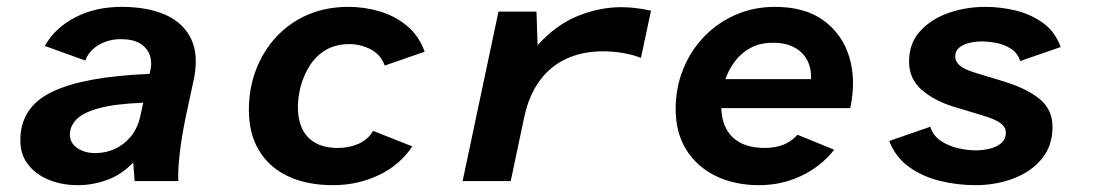

<svg xmlns="http://www.w3.org/2000/svg" viewBox="-20 -530 3200 562"><path d="M208.2 12Q161.5 12 123.3 -3.6Q85 -19.1 62.3 -48.3Q39.5 -77.5 39.5 -119.3Q39.5 -216.5 132.7 -261.3Q225.9 -306 417.9 -313.7L418.9 -317.9Q426.1 -346.3 418.4 -368.4Q410.7 -390.4 389.7 -402.9Q368.7 -415.4 333.6 -415.4Q297.8 -415.4 268.9 -398.4Q240.1 -381.3 229.8 -352.7L111.3 -395.6Q139.9 -447.4 199.2 -478.7Q258.5 -509.9 336.3 -509.9Q412.7 -509.9 465.7 -486Q518.7 -462 540.8 -413.2Q562.9 -364.3 545.3 -288.5L523.5 -187Q511.7 -130.3 506 -80.1Q500.3 -29.9 501.9 0H374.2L369.9 -54.2Q335.9 -18.6 293.4 -3.3Q250.9 12 208.2 12ZM259.2 -81.9Q288.9 -81.9 315.9 -94Q342.8 -106.2 362.9 -130.3Q382.9 -154.5 390.8 -190.3L399.3 -229.4Q314.2 -225.9 267.6 -212.7Q221 -199.5 202.7 -179.4Q184.5 -159.3 184.5 -137Q184.5 -111.5 206 -96.7Q227.6 -81.9 259.2 -81.9Z M955.1 12Q878.2 12 823 -14.2Q767.7 -40.4 738.1 -89.6Q708.5 -138.8 708.5 -208Q708.5 -271.8 729.6 -326.5Q750.7 -381.2 789.1 -422.5Q827.6 -463.8 881 -486.9Q934.5 -509.9 1000.1 -509.9Q1047 -509.9 1091.7 -496.6Q1136.4 -483.3 1171.3 -454.4Q1206.2 -425.5 1223 -378.6L1106.2 -338.1Q1094.5 -370.3 1065 -385.6Q1035.6 -400.9 1003.1 -400.9Q962.8 -400.9 934 -383.9Q905.3 -367 887.3 -338.9Q869.4 -310.8 860.6 -278.7Q851.9 -246.6 851.9 -215.8Q851.9 -181.1 864.1 -154.2Q876.4 -127.3 902.4 -112.2Q928.5 -97 969.1 -97Q1002 -97 1029.7 -109.2Q1057.4 -121.5 1072 -147L1186.9 -101.5Q1149.9 -46.2 1088 -17.1Q1026.1 12 955.1 12Z M1334.1 0 1439.1 -496H1550.3L1553.6 -397.6Q1607.9 -457.9 1671.8 -483.5Q1735.6 -509 1798.4 -509Q1821.1 -509 1843.3 -506.1Q1865.4 -503.3 1885.5 -498.7L1856.1 -360.5Q1833.7 -369.6 1804.3 -374.7Q1774.9 -379.8 1744.7 -379.8Q1685.5 -379.8 1638.4 -358.3Q1591.3 -336.8 1559.9 -294.1Q1528.5 -251.4 1514.7 -188.3L1474.9 0Z M2202 12Q2130.7 12 2075.3 -14.8Q2020 -41.7 1988.8 -91.6Q1957.7 -141.6 1957.7 -210.7Q1957.7 -273.4 1979.7 -327.6Q2001.7 -381.9 2040.9 -422.6Q2080.1 -463.4 2133.1 -486.6Q2186.1 -509.9 2248.3 -509.9Q2336.9 -509.9 2391.5 -469.5Q2446.2 -429.1 2466.2 -362.2Q2486.2 -295.2 2468.7 -213.5H2091.3Q2093 -157.7 2125.4 -127.4Q2157.8 -97 2218.3 -97Q2250.2 -97 2273.9 -106.8Q2297.6 -116.7 2314.5 -135.5L2421.9 -91.6Q2381.7 -41.5 2324.3 -14.7Q2267 12 2202 12ZM2103.4 -298.4H2354Q2355.3 -329.5 2342.9 -353.5Q2330.5 -377.4 2305.3 -391.1Q2280.1 -404.8 2243 -404.8Q2204.6 -404.8 2177.1 -389.9Q2149.7 -375 2131.5 -351Q2113.3 -327 2103.4 -298.4Z M2834.7 12Q2782.2 12 2730.8 -0.7Q2679.4 -13.4 2640.2 -41.8Q2601.1 -70.2 2582.8 -117.3L2703.1 -159Q2710.8 -133.4 2733.4 -118Q2755.9 -102.7 2783.9 -96.3Q2811.9 -89.9 2835.8 -89.9Q2856.8 -89.9 2877.1 -94.8Q2897.3 -99.7 2910.8 -111.1Q2924.2 -122.5 2924.2 -142.3Q2924.2 -158.4 2907.5 -170.2Q2890.9 -182.1 2853.4 -192.9L2770.8 -217.9Q2712.9 -235.9 2676.9 -267.9Q2640.9 -299.8 2640.9 -349.7Q2640.9 -403.1 2673.1 -438.6Q2705.3 -474.2 2756.5 -492.1Q2807.7 -509.9 2864.3 -509.9Q2909.4 -509.9 2953.8 -499Q2998.2 -488.1 3033.4 -462.5Q3068.7 -436.9 3084.6 -392.3L2966.3 -351.4Q2959.1 -374.3 2940.1 -386.7Q2921.2 -399.2 2897.8 -404Q2874.5 -408.7 2853.6 -408.7Q2834.7 -408.7 2816.8 -404.3Q2798.9 -399.9 2787.5 -390.4Q2776 -380.9 2776 -364.1Q2776 -349.5 2789.5 -338.1Q2803 -326.8 2831.3 -318.1L2918.6 -291.5Q2987.3 -270.3 3024.1 -239.4Q3060.8 -208.4 3060.8 -158.9Q3060.8 -103 3029.3 -64.9Q2997.7 -26.8 2946.1 -7.4Q2894.6 12 2834.7 12Z"/></svg>

Font: Atkinson Hyperlegible Mono ExtraLight
Style: Italic
Weight: 200
Italic angle: -12°
Monospace: yes
Designer: Elliott Scott, Megan Eiswerth, Linus Boman, Theodore Petrosky, Letters from Sweden
Foundry: Applied Design Works, Letters from Sweden
Version: Version 2.001